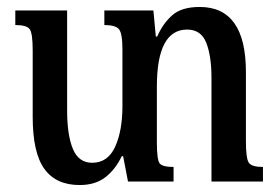

<svg xmlns="http://www.w3.org/2000/svg" viewBox="-20 -522 800 552"><path d="M687 -116V-315Q687 -502 554 -502Q502 -502 475 -478Q448 -454 432 -417H428L421 -492H280V-450Q312 -450 322 -438Q332 -426 332 -380V-217Q332 -146 311 -100Q290 -54 245 -54Q206 -54 189.5 -94Q173 -134 173 -204V-492H24V-450Q57 -450 65.5 -438Q74 -426 74 -377V-186Q74 -83 107.5 -36.5Q141 10 209 10Q254 10 283 -12.5Q312 -35 330 -73H334L348 0H479V-42Q446 -42 438.5 -53Q431 -64 431 -113V-273Q431 -437 518 -437Q558 -437 573 -399Q588 -361 588 -298V0H736V-42Q704 -42 695.5 -54Q687 -66 687 -116Z"/></svg>

Font: Noto Serif Armenian ExtraCondensed Semi
Style: Regular
Weight: 600
Width: 3
Designer: Monotype Design Team
Foundry: Monotype Imaging Inc.
Version: Version 1.901